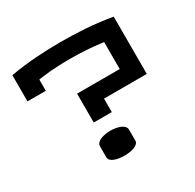

<svg xmlns="http://www.w3.org/2000/svg" viewBox="-160 -919 1115 1097"><g transform="rotate(-30 397.0 -370.5)"><path d="M368.2 -743.2Q443.8 -743.2 528.3 -737.8Q612.8 -732.4 704.1 -716.8V-338.9H421.9V-250H302.7V-440.4H584V-618.2Q524.9 -626.5 472.9 -629.6Q420.9 -632.8 369.1 -632.8Q324.2 -632.8 291.5 -631.3Q258.8 -629.9 233.9 -627.7Q209 -625.5 190.4 -622.8Q171.9 -620.1 156.2 -618.2V-543.9H35.2V-716.8Q127.4 -732.4 210.9 -737.8Q294.4 -743.2 368.2 -743.2ZM361.3 -162.1Q378.9 -162.1 396 -159.2Q413.1 -156.2 426.8 -150.4Q440.4 -144.5 448.7 -135.3Q457 -126 457 -113.3V-42Q457 -30.3 448.7 -22Q440.4 -13.7 426.8 -8.3Q413.1 -2.9 396 -0.5Q378.9 2 361.3 2Q343.8 2 326.7 -0.5Q309.6 -2.9 295.9 -8.3Q282.2 -13.7 273.9 -22Q265.6 -30.3 265.6 -42V-113.3Q265.6 -126 273.9 -135.3Q282.2 -144.5 295.9 -150.4Q309.6 -156.2 326.7 -159.2Q343.8 -162.1 361.3 -162.1Z"/></g></svg>

Font: Revalia
Style: Regular
Weight: 400
Designer: Johan Kallas, Mihkel Virkus
Foundry: Johan Kallas, Mihkel Virkus
Version: Version 1.001